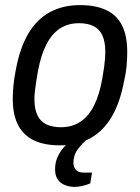

<svg xmlns="http://www.w3.org/2000/svg" viewBox="-20 -558 549 753"><path d="M215 12Q154 12 113 -7.5Q72 -27 51 -67.5Q30 -108 30 -171Q30 -197 33 -225.5Q36 -254 42 -284Q58 -371 91.5 -427Q125 -483 176 -510.5Q227 -538 294 -538Q355 -538 396.5 -518.5Q438 -499 458.5 -458.5Q479 -418 479 -354Q479 -328 476.5 -299.5Q474 -271 467 -242Q451 -155 417.5 -99Q384 -43 333.5 -15.5Q283 12 215 12ZM219 -59Q262 -59 294.5 -80Q327 -101 348.5 -143.5Q370 -186 381 -249Q386 -277 388.5 -296Q391 -315 392 -329Q393 -343 393 -355Q393 -394 381.5 -419Q370 -444 347 -455.5Q324 -467 290 -467Q247 -467 215.5 -446.5Q184 -426 162.5 -385Q141 -344 129 -280Q124 -252 121 -232Q118 -212 116.5 -197.5Q115 -183 115 -170Q115 -131 126.5 -106.5Q138 -82 161.5 -70.5Q185 -59 219 -59ZM272 175Q253 175 235 168Q217 161 206.5 146Q196 131 196 106Q196 80 205.5 58.5Q215 37 230.5 19.5Q246 2 262 -12H319L318 -8Q303 4 285.5 27Q268 50 268 81Q268 97 277.5 108Q287 119 310 119H341L334 161Q319 168 302 171.5Q285 175 272 175Z"/></svg>

Font: Archivo SemiCondensed
Style: Italic
Weight: 400
Width: 4
Italic angle: -10°
Designer: Hector Gatti
Foundry: Omnibus-Type
Version: Version 2.001